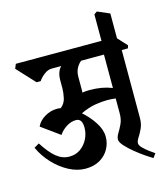

<svg xmlns="http://www.w3.org/2000/svg" viewBox="-140 -884 868 994"><g transform="rotate(-15 293.5 -387.5)"><path d="M578 -566H545V-203Q545 -171 534 -147Q523 -123 512 -106.5Q501 -90 501 -78Q501 -67 514.5 -53Q528 -39 545.5 -26Q563 -13 575 -5L559 17Q547 10 522 -7Q497 -24 470.5 -45.5Q444 -67 425 -88Q406 -109 406 -123Q406 -138 417 -155.5Q428 -173 439 -196.5Q450 -220 450 -252V-332Q428 -335 405 -335Q375 -335 339.5 -329Q304 -323 261 -303Q297 -272 323 -232Q349 -192 349 -154Q349 -119 332 -88.5Q315 -58 283 -39.5Q251 -21 206 -21Q162 -21 117.5 -44.5Q73 -68 36.5 -107Q0 -146 -22 -194L5 -210Q40 -155 72 -129Q104 -103 141 -103Q176 -103 201.5 -121.5Q227 -140 241 -168.5Q255 -197 255 -228Q255 -277 222 -277Q195 -277 170 -261Q145 -245 130 -222L32 -293Q44 -321 75.5 -340Q107 -359 143 -359Q148 -359 152.5 -358.5Q157 -358 162 -357Q185 -375 191 -403.5Q197 -432 197 -455V-497Q197 -543 221 -567H170Q149 -567 129 -551.5Q109 -536 98 -519H76L-13 -615L-3 -639H456V-781L472 -792L537 -764V-631L583 -581ZM330 -409Q364 -409 393 -404Q422 -399 450 -388V-567H328Q314 -557 303 -537Q292 -517 292 -490V-422Q292 -418 292 -414Q292 -410 291 -406Q311 -409 330 -409Z"/></g></svg>

Font: Jaini
Style: Regular
Weight: 400
Designer: Maithili Shingre, Girish Dalvi (Devanagari), Taresh Vohra (Latin)
Foundry: Ek Type
Version: Version 2.000; ttfautohint (v1.8.4.7-5d5b)